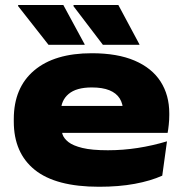

<svg xmlns="http://www.w3.org/2000/svg" viewBox="-20 -712 718 752"><path d="M368 19.5Q198.5 19.5 116.2 -46.8Q34 -113 34 -236V-245.5Q34 -368.5 113.8 -436Q193.5 -503.5 339.5 -503.5Q440 -503.5 507.5 -474.5Q575 -445.5 609 -392.5Q643 -339.5 643 -268V-261Q643 -243 641 -223.8Q639 -204.5 636.5 -191.5H455Q458.5 -212 460.2 -236.2Q462 -260.5 462 -276Q462 -305.5 448.8 -326.5Q435.5 -347.5 408.5 -358.5Q381.5 -369.5 339.5 -369.5Q279 -369.5 248.8 -344Q218.5 -318.5 218.5 -275V-253.5L220 -240.5V-212.5Q220 -200 225.2 -184.8Q230.5 -169.5 248.2 -155.5Q266 -141.5 302.8 -132.5Q339.5 -123.5 402.5 -123.5Q461.5 -123.5 519.5 -132.5Q577.5 -141.5 634 -158.5L615.5 -24Q570 -3.5 507.8 8Q445.5 19.5 368 19.5ZM124 -191.5V-297H598.5V-191.5ZM228 -692.5 311.5 -538.5V-536.5H170L51 -688V-692.5ZM443.5 -692.5 526 -538.5V-536.5H383L268 -687.5V-692.5Z"/></svg>

Font: Anek Latin Expanded ExtraBold
Style: Regular
Weight: 800
Width: 7
Designer: Yesha Goshar
Foundry: Ek Type
Version: Version 1.003